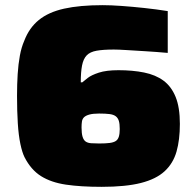

<svg xmlns="http://www.w3.org/2000/svg" viewBox="-20 -716 760 744"><path d="M374 8Q293 8 235.5 -0.5Q178 -9 139 -33.5Q100 -58 75 -107Q66 -125 59 -158Q52 -191 49 -238Q46 -285 46 -345Q46 -390 48.5 -429Q51 -468 57 -500.5Q63 -533 74 -558Q93 -608 130.5 -638.5Q168 -669 228.5 -682.5Q289 -696 378 -696Q409 -696 451 -693Q493 -690 539.5 -685Q586 -680 630 -673V-511Q585 -515 543.5 -517.5Q502 -520 470.5 -522Q439 -524 421 -524Q380 -524 354.5 -519.5Q329 -515 316 -501.5Q303 -488 298 -462.5Q293 -437 293 -397H299Q306 -403 320 -414Q334 -425 363 -434.5Q392 -444 439 -444Q494 -444 538.5 -435Q583 -426 613.5 -403.5Q644 -381 660.5 -340.5Q677 -300 677 -236Q677 -174 664 -128.5Q651 -83 618 -52.5Q585 -22 526 -7Q467 8 374 8ZM364 -160Q389 -160 404.5 -162Q420 -164 428.5 -169.5Q437 -175 440.5 -186.5Q444 -198 444 -216Q444 -236 440.5 -247.5Q437 -259 428.5 -265.5Q420 -272 404.5 -274Q389 -276 364 -276Q340 -276 326 -272Q312 -268 305.5 -261.5Q299 -255 297.5 -245Q296 -235 296 -222Q296 -199 300 -186Q304 -173 312 -167.5Q320 -162 333 -161Q346 -160 364 -160Z"/></svg>

Font: Saira SemiExpanded Black
Style: Regular
Weight: 900
Width: 6
Designer: Hector Gatti with collaboration of the Omnibus-Type team
Foundry: Omnibus-Type
Version: Version 1.101